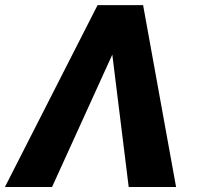

<svg xmlns="http://www.w3.org/2000/svg" viewBox="-28 -748 807 768"><path d="M486.8 0 418 -555.7 420.9 -727.5H544.4L676.3 0ZM433.1 -555.7 180.2 0H-8.3L362.3 -727.5H485.8Z"/></svg>

Font: Inter 28pt ExtraBold
Style: Italic
Weight: 800
Italic angle: -9.3988°
Designer: Rasmus Andersson
Foundry: rsms
Version: Version 4.001;git-66647c0bb